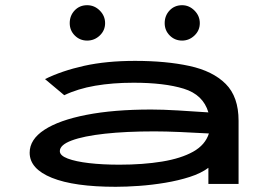

<svg xmlns="http://www.w3.org/2000/svg" viewBox="-20 -707 1040 738"><path d="M425 11Q265 11 179.5 -23.5Q94 -58 94 -120Q94 -171 150.5 -208Q207 -245 312 -265.5Q417 -286 561 -286Q605 -286 664 -282.5Q723 -279 781 -275Q761 -343 686.5 -366Q612 -389 493 -389Q413 -389 346 -377.5Q279 -366 227 -341L153 -403Q218 -435 303.5 -454Q389 -473 499 -473Q618 -473 708 -453.5Q798 -434 847.5 -384.5Q897 -335 897 -243V0H781V-62Q753 -41 709.5 -27Q666 -13 615 -4.5Q564 4 514.5 7.5Q465 11 425 11ZM210 -126Q210 -109 240.5 -97.5Q271 -86 322.5 -80Q374 -74 439 -74Q530 -74 603 -86Q676 -98 722.5 -124Q769 -150 783 -194Q731 -197 673.5 -199.5Q616 -202 573 -202Q464 -202 382.5 -193Q301 -184 255.5 -167Q210 -150 210 -126ZM315 -551Q287 -551 267.5 -570.5Q248 -590 248 -618Q248 -647 267 -667Q286 -687 315 -687Q343 -687 363.5 -666.5Q384 -646 384 -618Q384 -590 363.5 -570.5Q343 -551 315 -551ZM680 -551Q652 -551 632.5 -570.5Q613 -590 613 -618Q613 -647 632 -667Q651 -687 680 -687Q707 -687 727.5 -666.5Q748 -646 748 -618Q748 -590 727.5 -570.5Q707 -551 680 -551Z"/></svg>

Font: Inconsolata UltraExpanded SemiBold
Style: Regular
Weight: 600
Width: 9
Monospace: yes
Designer: Raph Levien, Cyreal, Brenton Simpson
Foundry: Raph Levien, Cyreal, Google
Version: Version 3.001; ttfautohint (v1.8.2.53-6de2)